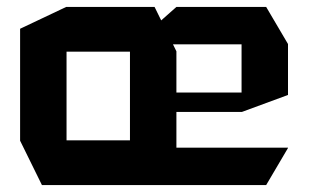

<svg xmlns="http://www.w3.org/2000/svg" viewBox="-20 -534 892 554"><path d="M101 0 38 -128V-129H355L489 0ZM367 -406 489 -514H748L811 -407V-406ZM38 -129V-451L171 -514H172V-129ZM489 0 355 -127V-385H489ZM172 -385V-514H426L489 -386V-385ZM489 0V-108H811V-107L748 0ZM489 -211 484 -267H677V-211ZM677 -211V-406H811V-260L678 -211Z"/></svg>

Font: Foldit SemiBold
Style: Regular
Weight: 600
Version: Version 1.003